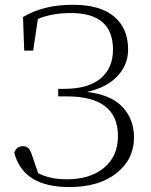

<svg xmlns="http://www.w3.org/2000/svg" viewBox="-20 -759 624 794"><path d="M80.1 -549.8 75.2 -688.5Q159.2 -739.3 281.2 -739.3Q394.5 -739.3 452.1 -690.4Q509.8 -641.6 509.8 -553.7Q509.8 -491.2 465.3 -443.8Q420.9 -396.5 339.8 -378.9Q439.5 -367.2 486.8 -316.4Q534.2 -265.6 534.2 -190.4Q534.2 -100.6 461.9 -43Q389.6 14.6 266.6 14.6Q76.2 14.6 39.1 -127Q46.9 -154.3 74.2 -154.3Q90.8 -154.3 99.1 -144.5Q107.4 -134.8 114.3 -111.3L137.7 -43Q185.5 -17.6 256.8 -17.6Q353.5 -17.6 410.6 -65.4Q467.8 -113.3 467.8 -196.3Q467.8 -360.4 255.9 -360.4H220.7V-391.6H246.1Q344.7 -391.6 396 -434.6Q447.3 -477.5 447.3 -553.7Q447.3 -705.1 273.4 -705.1Q195.3 -705.1 136.7 -680.7L117.2 -549.8Z"/></svg>

Font: GenYoMin TW TTF ExtraLight
Style: Regular
Weight: 250
Version: Version 1.300